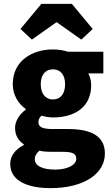

<svg xmlns="http://www.w3.org/2000/svg" viewBox="-20 -765 578 994"><path d="M241 209C414 209 523 135 523 30C523 -60 454 -97 331 -97H252C199 -97 179 -108 179 -132C179 -148 184 -156 195 -166C217 -160 237 -157 254 -157C364 -157 452 -208 452 -324C452 -348 445 -371 437 -385H515V-497H332C309 -505 282 -509 254 -509C146 -509 46 -450 46 -329C46 -271 78 -225 113 -201V-197C81 -174 58 -138 58 -103C58 -62 77 -36 103 -18V-14C57 10 33 43 33 84C33 173 126 209 241 209ZM254 -250C218 -250 191 -277 191 -329C191 -380 217 -406 254 -406C291 -406 317 -380 317 -329C317 -277 291 -250 254 -250ZM266 113C202 113 160 95 160 59C160 43 168 29 184 15C199 19 218 21 254 21H302C349 21 375 27 375 57C375 89 329 113 266 113ZM145 -560 271 -649H275L401 -560L460 -615L352 -745H194L86 -615Z"/></svg>

Font: DAIFUKU Sans
Style: Bold
Weight: 700
Designer: Original font ‘Source Han Sans JP’ : Paul D. Hunt
Foundry: Daifuku
Version: Version 1.000